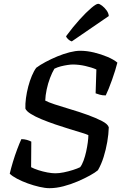

<svg xmlns="http://www.w3.org/2000/svg" viewBox="-20 -986 647 1006"><path d="M239 0Q217 0 186.5 -7Q156 -14 125.5 -25Q95 -36 69.5 -49.5Q44 -63 31 -76Q37 -102 47.5 -137Q58 -172 70.5 -205Q83 -238 92 -257Q107 -257 121 -253Q135 -249 144 -244L143 -110Q158 -102 181 -94.5Q204 -87 228 -82.5Q252 -78 270 -78Q290 -78 314.5 -83Q339 -88 362.5 -95.5Q386 -103 400 -110Q410 -123 418 -145Q426 -167 431.5 -192Q437 -217 440 -240Q443 -263 443 -278Q433 -283 406.5 -291Q380 -299 344 -310Q308 -321 270 -334Q232 -347 198 -361Q164 -375 141 -389.5Q118 -404 113 -417Q112 -442 116 -472Q120 -502 128 -532.5Q136 -563 147 -589Q158 -615 170 -631Q190 -646 219 -661.5Q248 -677 280.5 -690.5Q313 -704 344.5 -712Q376 -720 400 -720Q435 -720 472.5 -711Q510 -702 543 -688Q576 -674 595 -658Q591 -641 583.5 -617Q576 -593 567 -567.5Q558 -542 549 -520Q540 -498 534 -486Q516 -486 502.5 -490Q489 -494 481 -497L485 -622Q460 -633 426.5 -640.5Q393 -648 361 -648Q351 -648 334 -645.5Q317 -643 299 -638.5Q281 -634 265 -626Q253 -606 242 -577Q231 -548 224.5 -517Q218 -486 217 -459Q231 -451 267 -439Q303 -427 349 -413.5Q395 -400 439 -384Q483 -368 514 -352Q545 -336 550 -319Q549 -283 542 -242.5Q535 -202 523 -163.5Q511 -125 493 -94Q479 -82 451 -66.5Q423 -51 387 -35.5Q351 -20 312.5 -10Q274 0 239 0ZM356 -769Q346 -772 337 -780.5Q328 -789 326 -796Q363 -846 397.5 -884Q432 -922 458 -944Q484 -966 494 -966Q502 -966 515 -956Q528 -946 538.5 -931.5Q549 -917 550 -902Z"/></svg>

Font: Texturina 12pt Medium
Style: Italic
Weight: 500
Italic angle: -11°
Designer: Guillermo Torres Carreño
Foundry: Omnibus-Type
Version: Version 1.002